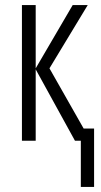

<svg xmlns="http://www.w3.org/2000/svg" viewBox="-20 -552 397 753"><path d="M297 181H349V-48H308L174 -284L324 -532H265L120 -284V-532H66V0H120V-280L274 0H297Z"/></svg>

Font: Noto Sans Display Condensed Light
Style: Regular
Weight: 300
Width: 3
Designer: Monotype Design Team
Foundry: Monotype Imaging Inc.
Version: Version 1.900